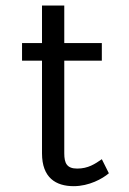

<svg xmlns="http://www.w3.org/2000/svg" viewBox="-20 -653 457 682"><path d="M129.2 -500H58.3V-437.5H129.2V-108.3C129.2 -21.7 178.3 8.3 241.7 8.3C296.7 8.3 344.2 -18.3 366.7 -37.5L341.7 -87.5C317.5 -70.8 293.3 -54.2 254.2 -54.2C217.5 -54.2 208.3 -73.3 208.3 -108.3V-437.5H341.7V-500H208.3V-633.3H129.2Z"/></svg>

Font: BoonHome
Style: Book
Weight: 400
Designer: Sungsit Sawaiwan
Foundry: Sungsit Sawaiwan
Version: Version 0.2